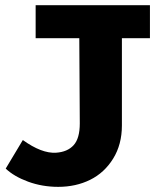

<svg xmlns="http://www.w3.org/2000/svg" viewBox="-20 -706 604 739"><path d="M557.1 -686V-559.1H449.2V-223.1Q449.2 -149.9 415.5 -95.5Q381.8 -41 326.9 -13.9Q272 13.2 204.1 13.2Q142.6 13.2 88.1 -6.8Q33.7 -26.9 2 -57.1L67.9 -167Q140.6 -114.7 195.8 -118.2Q239.7 -121.1 263.4 -147.2Q287.1 -173.3 287.1 -231L285.2 -559.1H117.2V-686Z"/></svg>

Font: BioRhyme ExtraBold
Style: Regular
Weight: 800
Designer: Aoife Mooney
Foundry: Aoife Mooney Type
Version: Version 1.500;PS 001.500;hotconv 1.0.88;makeotf.lib2.5.64775